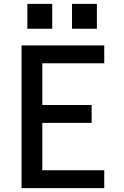

<svg xmlns="http://www.w3.org/2000/svg" viewBox="-20 -969 640 989"><path d="M91 0V-735H517V-643H198V-428H452V-336H198V-92H517V0ZM479 -821H351V-949H479ZM249 -821H121V-949H249Z"/></svg>

Font: Iosevka SS04 Semibold Extended
Style: Regular
Weight: 600
Width: 7
Monospace: yes
Designer: Belleve Invis
Foundry: Belleve Invis
Version: Version 19.0.0; ttfautohint (v1.8.4)